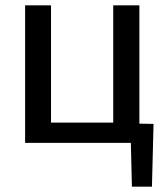

<svg xmlns="http://www.w3.org/2000/svg" viewBox="-20 -507 628 719"><path d="M74 -487H171V-48H404V-487H502V-44L555 -43L549 192H474L470 28H74Z"/></svg>

Font: LINE Seed Sans KR Regular
Style: Regular
Weight: 400
Designer: LINE VX Design & Sandoll Inc & Dalton Maag Ltd
Foundry: Sandoll Inc.
Version: Version 1.000